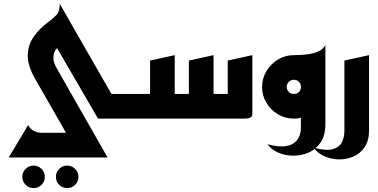

<svg xmlns="http://www.w3.org/2000/svg" viewBox="-20 -611 1946 989"><path d="M326 358Q302 358 285 341Q268 324 268 300Q268 276 285 259Q302 242 326 242Q350 242 367 259Q384 276 384 300Q384 324 367 341Q350 358 326 358ZM153 358Q129 358 112 341Q95 324 95 300Q95 276 112 259Q129 242 153 242Q177 242 194 259Q211 276 211 300Q211 324 194 341Q177 358 153 358Z M25 200 125 33Q135 54 155 63.5Q175 73 193 73H320L162 -203Q121 -274 123 -328Q125 -382 154 -422.5Q183 -463 223 -493Q254 -516 271 -534Q288 -552 288 -591L554 -127H700V0H485L274 -363Q258 -349 255.5 -321.5Q253 -294 269 -265L534 200Z M660 0V-127H753V-299L880 -327V-127H953V-299L1080 -327V-127H1153V-299L1280 -327V-23Q1280 -11 1270 -6Q1260 -1 1250 -0.5Q1240 0 1240 0Z M1358 132Q1415 147 1449.5 142Q1484 137 1501 120.5Q1518 104 1524 84.5Q1530 65 1530 52V-4Q1512 0 1494 0Q1449 0 1412 -22Q1375 -44 1352.5 -81Q1330 -118 1330 -163Q1330 -208 1352.5 -245Q1375 -282 1412 -304.5Q1449 -327 1494 -327Q1507 -327 1530 -328Q1553 -329 1578.5 -333.5Q1604 -338 1625 -349Q1646 -360 1656 -379V29Q1656 86 1632 122Q1608 158 1570.5 174.5Q1533 191 1491.5 191Q1450 191 1414 175.5Q1378 160 1358 132ZM1494 -127Q1510 -127 1520 -137.5Q1530 -148 1530 -163Q1530 -179 1520 -189.5Q1510 -200 1494 -200Q1478 -200 1467.5 -189.5Q1457 -179 1457 -163Q1457 -148 1467.5 -137.5Q1478 -127 1494 -127Z M1596 150Q1661 167 1695 157Q1729 147 1741.5 121Q1754 95 1754 63V-299L1881 -327V60Q1881 113 1858.5 146.5Q1836 180 1800 195.5Q1764 211 1724.5 210Q1685 209 1650.5 193.5Q1616 178 1596 150Z"/></svg>

Font: Reem Kufi SemiBold
Style: Regular
Weight: 600
Designer: Khaled Hosny
Version: Version 1.001